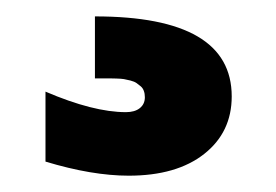

<svg xmlns="http://www.w3.org/2000/svg" viewBox="-20 7 335 233"><path d="M35.2 203.1V118.2Q93.3 143.1 132.8 143.1Q143.6 143.1 149.7 138.2Q155.8 133.3 155.8 125Q155.8 120.6 154.5 117.2Q153.3 113.8 150.6 111.6Q147.9 109.4 145.5 107.7Q143.1 106 138.2 104.7Q133.3 103.5 130.4 103Q127.4 102.5 121.3 102.3Q115.2 102.1 112.5 102.1Q109.9 102.1 103.5 102.1Q97.2 102.1 95.2 102.1V26.9Q261.2 26.9 261.2 124Q261.2 167.5 227.8 193.8Q194.3 220.2 136.2 220.2Q91.8 220.2 35.2 203.1Z"/></svg>

Font: LT Superior
Style: Bold
Weight: 400
Designer: Daniel Lyons
Foundry: LyonsType
Version: Version 1.000